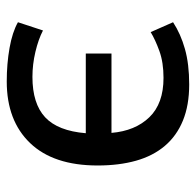

<svg xmlns="http://www.w3.org/2000/svg" viewBox="-26 -554 594 583"><g transform="rotate(90 271.5 -263.0)"><path d="M143 -304H384Q378 -376 336.5 -419Q295 -462 217 -462Q170 -462 135.5 -449.5Q101 -437 78 -423L48 -491Q83 -514 129 -527Q175 -540 237 -540Q300 -540 346.5 -521Q393 -502 423.5 -466Q454 -430 468.5 -378.5Q483 -327 483 -262Q483 -128 415 -57Q347 14 228 14Q174 14 126 5.5Q78 -3 48 -20L73 -96Q100 -82 138 -73Q176 -64 214 -64Q295 -64 336.5 -102.5Q378 -141 385 -226H143Z"/></g></svg>

Font: PT Sans Caption
Style: Regular
Weight: 400
Designer: A.Korolkova, O.Umpeleva, V.Yefimov
Foundry: ParaType Ltd
Version: Version 2.004W OFL